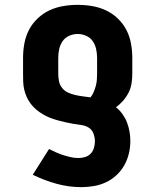

<svg xmlns="http://www.w3.org/2000/svg" viewBox="-20 -548 640 791"><path d="M315 223Q263 223 212.5 209Q162 195 115 172L182 66Q196 73 210.5 79.5Q225 86 240.5 91Q256 96 271.5 99.5Q287 103 303 103Q317 103 330.5 99Q344 95 353.5 85Q363 75 367 61.5Q371 48 371 34Q371 18 365 2Q359 -14 345 -22.5Q331 -31 314 -33Q297 -35 281 -38Q265 -41 249 -44.5Q233 -48 217 -52.5Q201 -57 185.5 -63Q170 -69 156 -77.5Q142 -86 129.5 -96.5Q117 -107 107 -120Q97 -133 90 -148.5Q83 -164 79.5 -180Q76 -196 75.5 -212.5Q75 -229 75 -245V-310Q75 -340 80.5 -369.5Q86 -399 99.5 -425Q113 -451 135 -472Q157 -493 184 -505.5Q211 -518 240.5 -523Q270 -528 300 -528Q330 -528 359.5 -523Q389 -518 416 -505.5Q443 -493 465 -472Q487 -451 500.5 -425Q514 -399 519.5 -369.5Q525 -340 525 -310V-245Q525 -225 522 -205Q519 -185 510 -167Q501 -149 487.5 -133.5Q474 -118 458 -106Q473 -94 484.5 -78Q496 -62 503 -44Q510 -26 513.5 -6.5Q517 13 517 32Q517 58 511 84Q505 110 492 133Q479 156 459.5 174Q440 192 416.5 203Q393 214 367 218.5Q341 223 315 223ZM353 -147Q361 -157 366 -169Q371 -181 374.5 -193.5Q378 -206 379 -219Q380 -232 380 -245V-310Q380 -328 376 -346Q372 -364 362 -378.5Q352 -393 335 -400.5Q318 -408 300 -408Q282 -408 265 -400.5Q248 -393 238 -378.5Q228 -364 224 -346Q220 -328 220 -310V-245Q220 -229 223 -213.5Q226 -198 236 -185.5Q246 -173 260.5 -166.5Q275 -160 290.5 -156.5Q306 -153 321.5 -151Q337 -149 353 -147Z"/></svg>

Font: Iosevka Etoile Heavy
Style: Regular
Weight: 900
Designer: Belleve Invis
Foundry: Belleve Invis
Version: Version 22.1.2; ttfautohint (v1.8.4)